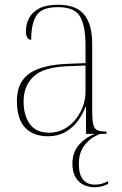

<svg xmlns="http://www.w3.org/2000/svg" viewBox="-20 -562 514 806"><path d="M182 10Q119 10 85 -26.5Q51 -63 51 -139Q51 -217 103.5 -253.5Q156 -290 264 -294L339 -297V-371Q339 -452 316.5 -492Q294 -532 223 -532Q158 -532 134.5 -499Q111 -466 111 -395Q89 -395 89 -432Q89 -460 101.5 -485Q114 -510 143.5 -526Q173 -542 224 -542Q300 -542 333.5 -500.5Q367 -459 367 -379V-97Q367 -60 371 -41.5Q375 -23 386.5 -16.5Q398 -10 422 -10H427V0H341V-114H339Q328 -83 307 -54.5Q286 -26 254.5 -8Q223 10 182 10ZM186 -5Q230 -5 264.5 -30Q299 -55 319 -94.5Q339 -134 339 -178V-287L263 -284Q162 -280 120.5 -240.5Q79 -201 79 -136Q79 -78 105 -41.5Q131 -5 186 -5ZM379 224Q335 224 309.5 198.5Q284 173 284 124Q284 77 312 45.5Q340 14 378 0H401Q361 15 336 46Q311 77 311 126Q311 213 379 213Q393 213 404.5 210Q416 207 434 199V210Q420 217 406.5 220.5Q393 224 379 224Z"/></svg>

Font: Noto Serif Display SemiCondensed Thin
Style: Regular
Weight: 100
Width: 4
Designer: Monotype Design Team
Foundry: Monotype Imaging Inc.
Version: Version 2.009